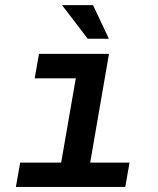

<svg xmlns="http://www.w3.org/2000/svg" viewBox="-20 -742 627 762"><path d="M134.8 -528.3H412.6L337.9 -96.7H494.1L477.1 0H43L60.1 -96.7H222.7L280.8 -431.2H117.7ZM412.1 -588.4H328.1L226.1 -721.7H349.1Z"/></svg>

Font: Roboto Mono Medium
Style: Italic
Weight: 500
Designer: Google
Version: Version 2.000985; 2015; ttfautohint (v1.3)